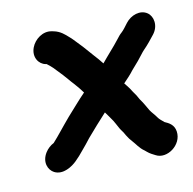

<svg xmlns="http://www.w3.org/2000/svg" viewBox="-117 -796 1065 1060"><g transform="rotate(-15 415.5 -266.0)"><path d="M190.3 -508.8 195.6 -507.3C207.8 -495.8 218.7 -485.9 225.6 -477.3L267.2 -425.3C282.4 -406.4 296 -384.3 312.9 -363.3C326 -346.9 341.1 -324 354.3 -302.4C314.8 -268.7 275.3 -228.9 237.8 -194.3C215.3 -172.5 192.6 -148.5 173.8 -129.5C157.6 -113.2 137.6 -91.8 120.1 -76.3C101.8 -69.1 83 -55.2 69.7 -37.7C33.2 10.5 50.4 59.4 80.7 78.4C126.7 107.1 184.4 74.2 210.8 52.2C228.3 37.5 245.1 22.6 262.1 4.2C283.1 -16.7 294.6 -28 316.3 -51.9C353 -88.1 395.8 -128.7 437.1 -166.3C447.8 -150 457.4 -131.2 469.7 -110.4C477.3 -93.3 481.2 -87.1 488.4 -69.1C494.8 -53.2 501.2 -45 508.1 -32.5L516.3 -14.9C525.2 2.8 532 14.1 542.8 27.7C557.3 45.8 568.7 72.6 595.2 94L604.3 103.1C618 117.3 633.2 125.5 645.8 133.6C702.3 171.5 797.9 116 793.2 37.7C790.8 -2.4 762.3 -18.1 741 -29.9C728.2 -43.2 717 -52.6 710.8 -64C700.2 -83.2 686.2 -98.8 677.6 -115.2C668.2 -135.4 655.6 -163.8 641.7 -186.4C635.4 -202.5 625.5 -221.2 615.9 -236.4L604.5 -258.1C596.3 -272 589.3 -281.7 581.6 -293.2C582.5 -294.1 583.7 -295.2 585.2 -296.7L614 -322.3C626.2 -333.7 634.7 -342.1 644.2 -352.7C656.9 -364.8 674.3 -381.9 687 -394.1C706.3 -413.1 722.3 -433.4 735.4 -444.3C760.4 -465.2 783.8 -490.5 804.2 -512C843.4 -553.3 836.5 -608.8 807.3 -632.9C771 -662.8 715.1 -647.8 682.9 -612.5C669 -597.3 652.9 -578 639.7 -568.4C628.8 -560.6 620.7 -551.8 609.7 -539.9C588.5 -518 573.6 -501.7 552.8 -482.7C533 -464.7 517.6 -447.2 499.4 -429.9C487.5 -448.3 471 -471.5 459.6 -485.7C445.2 -503.7 430.2 -527.4 414 -547.7L373.2 -598.7C366.9 -606.5 361.5 -612.6 354.7 -619.2C337.6 -637.3 316.3 -661.6 279.8 -672.1L269.4 -675.1C221.4 -689.3 170.4 -656.6 150.4 -614.5C126.5 -563.8 153.4 -518.5 190.3 -508.8Z"/></g></svg>

Font: Smoothie
Style: BdIt
Weight: 700
Foundry: Cannot Into Space Fonts
Version: Version 0.8